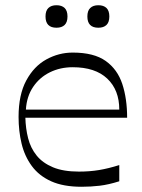

<svg xmlns="http://www.w3.org/2000/svg" viewBox="-20 -699 541 734"><path d="M292 15Q222 15 175.5 -6Q129 -27 101.5 -64.5Q74 -102 62.5 -150Q51 -198 51 -252Q51 -337 80.5 -391.5Q110 -446 157.5 -472Q205 -498 258 -498Q339 -498 384 -466Q429 -434 447.5 -378Q466 -322 466 -249H77Q78 -208 87.5 -170.5Q97 -133 120 -104.5Q143 -76 182.5 -59.5Q222 -43 282 -43Q323 -43 359 -49Q395 -55 436 -68V-6Q395 7 361 11Q327 15 292 15ZM436 -280Q436 -355 390 -398.5Q344 -442 258 -442Q210 -442 170.5 -422.5Q131 -403 106.5 -366.5Q82 -330 79 -280ZM196 -593Q154 -593 154 -636Q154 -658 165 -668.5Q176 -679 196 -679Q216 -679 227 -668.5Q238 -658 238 -636Q238 -614 227 -603.5Q216 -593 196 -593ZM356 -593Q314 -593 314 -636Q314 -658 325 -668.5Q336 -679 356 -679Q376 -679 387 -668.5Q398 -658 398 -636Q398 -614 387 -603.5Q376 -593 356 -593Z"/></svg>

Font: Ojuju
Style: Regular
Weight: 400
Designer: Chisaokwu Joboson, Mirko Velimirovic
Foundry: Udi Foundry
Version: Version 1.000